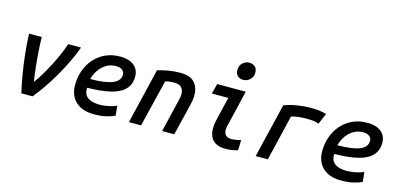

<svg xmlns="http://www.w3.org/2000/svg" viewBox="-69 -1222 3499 1681"><g transform="rotate(15 1680.0 -381.5)"><path d="M165 0Q149 -68 134.5 -151.5Q120 -235 109.5 -329Q99 -423 95 -522H210Q211 -462 216 -390.5Q221 -319 228.5 -249.5Q236 -180 245 -125Q273 -161 302.5 -210.5Q332 -260 360.5 -315Q389 -370 412 -423.5Q435 -477 450 -522H566Q542 -454 507 -382Q472 -310 431.5 -240Q391 -170 348.5 -108.5Q306 -47 267 0Z M825 13Q747 13 697 -15Q647 -43 623.5 -89Q600 -135 600 -191Q600 -260 621.5 -322Q643 -384 685 -432Q727 -480 786 -507.5Q845 -535 921 -535Q976 -535 1014 -517.5Q1052 -500 1071 -469.5Q1090 -439 1090 -400Q1090 -348 1069 -312Q1048 -276 1011 -254Q974 -232 925.5 -219.5Q877 -207 821.5 -202Q766 -197 709 -196Q706 -157 722 -131.5Q738 -106 771 -93.5Q804 -81 853 -81Q884 -81 915 -86.5Q946 -92 970 -99.5Q994 -107 1004 -113L1013 -24Q990 -12 941.5 0.5Q893 13 825 13ZM715 -277Q785 -277 835 -284Q885 -291 918 -305Q951 -319 966.5 -339.5Q982 -360 982 -388Q982 -403 974.5 -415.5Q967 -428 950 -436.5Q933 -445 903 -445Q859 -445 821 -423.5Q783 -402 755.5 -364Q728 -326 715 -277Z M1140 0 1260 -502Q1302 -515 1356 -524.5Q1410 -534 1461 -534Q1553 -534 1593 -490.5Q1633 -447 1633 -374Q1633 -352 1629 -328Q1625 -304 1619 -279L1551 0H1441L1503 -260Q1509 -283 1515 -308Q1521 -333 1521 -356Q1521 -390 1502 -413.5Q1483 -437 1433 -437Q1411 -437 1390.5 -434.5Q1370 -432 1354 -426L1250 0Z M2016 7Q1962 7 1928.5 -11.5Q1895 -30 1880 -62.5Q1865 -95 1865 -138Q1865 -160 1868.5 -183Q1872 -206 1878 -231L1926 -430H1777L1800 -522H2059L1988 -220Q1982 -202 1979 -185Q1976 -168 1976 -154Q1976 -125 1992 -107Q2008 -89 2046 -89Q2065 -89 2086.5 -92.5Q2108 -96 2130 -102L2127 -10Q2106 -3 2079 2Q2052 7 2016 7ZM2009 -616Q1980 -616 1959.5 -634Q1939 -652 1939 -686Q1939 -728 1965.5 -752Q1992 -776 2025 -776Q2055 -776 2076 -758Q2097 -740 2097 -705Q2097 -665 2070 -640.5Q2043 -616 2009 -616Z M2289 0 2407 -492Q2464 -513 2524.5 -523Q2585 -533 2641 -533Q2688 -533 2719.5 -529.5Q2751 -526 2789 -516L2747 -417Q2728 -423 2710.5 -426.5Q2693 -430 2674 -431Q2655 -432 2630 -432Q2598 -432 2564 -428Q2530 -424 2498 -415L2399 0Z M3065 13Q2987 13 2937 -15Q2887 -43 2863.5 -89Q2840 -135 2840 -191Q2840 -260 2861.5 -322Q2883 -384 2925 -432Q2967 -480 3026 -507.5Q3085 -535 3161 -535Q3216 -535 3254 -517.5Q3292 -500 3311 -469.5Q3330 -439 3330 -400Q3330 -348 3309 -312Q3288 -276 3251 -254Q3214 -232 3165.5 -219.5Q3117 -207 3061.5 -202Q3006 -197 2949 -196Q2946 -157 2962 -131.5Q2978 -106 3011 -93.5Q3044 -81 3093 -81Q3124 -81 3155 -86.5Q3186 -92 3210 -99.5Q3234 -107 3244 -113L3253 -24Q3230 -12 3181.5 0.5Q3133 13 3065 13ZM2955 -277Q3025 -277 3075 -284Q3125 -291 3158 -305Q3191 -319 3206.5 -339.5Q3222 -360 3222 -388Q3222 -403 3214.5 -415.5Q3207 -428 3190 -436.5Q3173 -445 3143 -445Q3099 -445 3061 -423.5Q3023 -402 2995.5 -364Q2968 -326 2955 -277Z"/></g></svg>

Font: Ubuntu Sans Mono Medium
Style: Italic
Weight: 500
Italic angle: -13.5°
Monospace: yes
Designer: Dalton Maag Ltd
Foundry: Dalton Maag Ltd
Version: Version 1.006